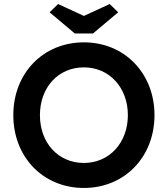

<svg xmlns="http://www.w3.org/2000/svg" viewBox="-20 -922 832 952"><path d="M396 10C598 10 746 -144 746 -351C746 -558 598 -712 396 -712C194 -712 46 -559 46 -351C46 -143 194 10 396 10ZM178 -351C178 -489 269 -588 396 -588C522 -588 614 -488 614 -351C614 -214 522 -114 396 -114C269 -114 178 -213 178 -351ZM226 -861 351 -756H441L566 -861L524 -902L396 -843L268 -902Z"/></svg>

Font: Easer Grotesk Medium
Style: Regular
Weight: 500
Designer: Boardeaser, Bonnie Shaver-Troup, Thomas Jockin
Foundry: Lexend
Version: Version 1.001;Glyphs 3.1.2 (3151)